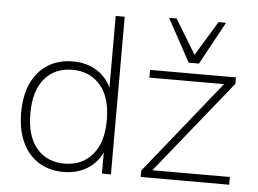

<svg xmlns="http://www.w3.org/2000/svg" viewBox="-53 -817 1200 893"><g transform="rotate(5 547.5 -370.5)"><path d="M274 8Q207 8 157.5 -23Q108 -54 81 -112Q54 -170 54 -250Q54 -331 81 -388.5Q108 -446 157.5 -477Q207 -508 274 -508Q345 -508 396 -471Q447 -434 464 -369H453V-736H495V0H453V-131H464Q447 -66 396 -29Q345 8 274 8ZM275 -31Q356 -31 405 -87.5Q454 -144 454 -250Q454 -356 405 -412.5Q356 -469 275 -469Q193 -469 145 -412.5Q97 -356 97 -250Q97 -144 145 -87.5Q193 -31 275 -31ZM634 0V-30L993 -477L994 -464H634V-500H1035V-470L674 -22L673 -36H1047V0ZM810 -549 701 -749H736L834 -588L932 -749H967L858 -549Z"/></g></svg>

Font: Mulish ExtraLight
Style: Regular
Weight: 200
Designer: Vernon Adams
Foundry: Vernon Adams
Version: Version 3.603